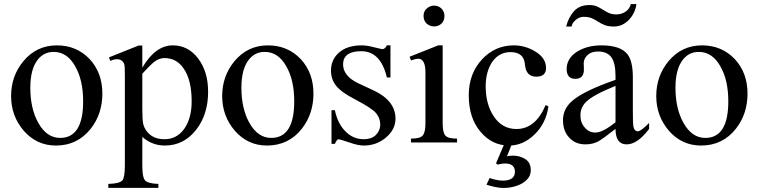

<svg xmlns="http://www.w3.org/2000/svg" viewBox="-20 -702 3739 946"><path d="M255.4 15.1Q161.1 15.1 97.7 -57.1Q34.7 -129.9 34.7 -228.5Q34.7 -327.1 94.7 -399.9Q159.7 -478.5 260.3 -478.5Q357.4 -478.5 421.9 -410.6Q484.4 -343.3 484.4 -240.7Q484.4 -141.1 427.2 -67.9Q361.8 15.1 255.4 15.1ZM276.4 -22.5Q389.6 -22.5 389.6 -202.6Q389.6 -309.1 349.6 -377Q310.1 -446.3 244.1 -446.3Q196.8 -446.3 167 -409.2Q129.4 -362.8 129.4 -270Q129.4 -166.5 168.9 -96.2Q210.4 -22.5 276.4 -22.5Z M513.7 223.6V204.1Q569.8 202.6 583 186.5Q595.2 172.4 595.2 112.3V-328.1Q595.2 -371.6 593.3 -381.3Q590.8 -395 578.1 -404.3Q559.1 -417 522.9 -402.3L517.1 -419.4L662.6 -477.5H681.2V-368.7Q745.6 -478.5 831.5 -478.5Q907.2 -478.5 956.5 -413.6Q1005.4 -348.6 1005.4 -250Q1005.4 -138.7 946.8 -63Q885.7 15.1 792.5 15.1Q729.5 15.1 681.2 -27.3V113.8Q681.2 169.9 693.4 185.1Q707 202.6 760.3 204.1V223.6ZM790 -16.1Q850.6 -16.1 887.2 -66.4Q924.3 -118.2 924.3 -202.6Q924.3 -309.1 884.3 -365.2Q849.6 -416 790 -416Q762.7 -416 736.3 -394.5Q720.2 -381.3 681.2 -338.9V-164.1Q681.2 -109.4 686 -89.8Q692.9 -61 720.2 -37.6Q748 -16.1 790 -16.1Z M1295.4 15.1Q1201.2 15.1 1137.7 -57.1Q1074.7 -129.9 1074.7 -228.5Q1074.7 -327.1 1134.8 -399.9Q1199.7 -478.5 1300.3 -478.5Q1397.5 -478.5 1461.9 -410.6Q1524.4 -343.3 1524.4 -240.7Q1524.4 -141.1 1467.3 -67.9Q1401.9 15.1 1295.4 15.1ZM1316.4 -22.5Q1429.7 -22.5 1429.7 -202.6Q1429.7 -309.1 1389.6 -377Q1350.1 -446.3 1284.2 -446.3Q1236.8 -446.3 1207 -409.2Q1169.4 -362.8 1169.4 -270Q1169.4 -166.5 1209 -96.2Q1250.5 -22.5 1316.4 -22.5Z M1772.9 15.1Q1744.1 15.1 1703.1 0.5Q1657.7 -14.6 1647.9 -16.1Q1640.1 -16.1 1629.9 6.8H1613.3V-159.2H1629.9Q1644 -90.8 1684.6 -52.2Q1721.2 -16.1 1772.9 -16.1Q1809.6 -16.1 1831.1 -36.1Q1852.1 -57.1 1853.5 -85Q1854 -120.1 1831.5 -146Q1809.1 -170.4 1735.8 -209Q1662.6 -246.1 1636.7 -278.8Q1610.8 -310.5 1610.8 -354Q1610.8 -408.7 1650.9 -443.4Q1690.9 -478.5 1762.7 -478.5Q1787.1 -478.5 1822.8 -469.2Q1840.3 -465.3 1850.8 -462.6Q1861.3 -460 1863.3 -460Q1877.4 -460 1886.2 -478.5H1903.8V-320.3H1886.2Q1855.5 -449.7 1760.3 -449.7Q1672.9 -449.7 1670.4 -388.2Q1668.5 -327.6 1746.6 -291L1821.3 -256.3Q1928.7 -205.6 1928.7 -117.2Q1928.7 -64.5 1881.8 -24.4Q1835 15.1 1772.9 15.1Z M2004.9 0V-19Q2048.8 -19 2062 -33.7Q2076.2 -48.8 2076.2 -94.7V-344.2Q2076.2 -412.6 2041 -412.6Q2028.8 -412.6 2004.9 -404.3L1998 -422.4L2139.2 -478.5H2161.1V-94.7Q2161.1 -47.9 2174.8 -33.7Q2188 -19 2231.9 -19V0ZM2118.7 -571.8Q2097.7 -571.8 2081.5 -586.4Q2066.9 -601.1 2066.9 -623.5Q2066.9 -647 2082.5 -659.7Q2098.1 -674.3 2118.7 -674.3Q2140.6 -674.3 2155.3 -659.7Q2169.9 -644.5 2169.9 -623.5Q2169.9 -600.6 2155.8 -586.4Q2141.1 -571.8 2118.7 -571.8Z M2488.3 15.1Q2403.8 15.1 2347.2 -53.2Q2289.6 -121.1 2289.6 -232.4Q2289.6 -339.8 2356 -410.6Q2419.9 -478.5 2511.7 -478.5Q2565.4 -478.5 2614.3 -450.2Q2670.4 -417.5 2670.4 -367.2Q2670.4 -324.2 2622.1 -324.2Q2571.3 -324.2 2566.4 -384.8Q2561.5 -445.3 2495.1 -445.3Q2439.9 -445.3 2405.8 -397.9Q2373 -349.1 2373 -276.4Q2373 -189.5 2412.1 -129.9Q2453.6 -66.4 2524.4 -66.4Q2618.7 -66.4 2668.5 -184.6L2682.1 -177.2Q2669.9 -93.3 2613.3 -39.1Q2557.6 15.1 2488.3 15.1ZM2461.4 224.1Q2440.4 224.1 2418.5 219.2Q2396.5 214.4 2377 208L2392.6 174.8Q2405.8 180.2 2424.6 184.1Q2443.4 188 2456.5 188Q2517.1 188 2517.1 144Q2517.1 126 2506.6 115.7Q2496.1 105.5 2479 104Q2466.8 103 2454.8 104.5Q2442.9 106 2432.6 108.9L2423.8 103L2473.1 -12.7H2510.3L2478 67.9Q2492.2 64.9 2508.3 64.9Q2541.5 64.9 2568.4 82Q2595.2 99.1 2595.2 136.7Q2595.2 164.6 2575.4 184.1Q2555.7 203.6 2524.9 213.9Q2494.1 224.1 2461.4 224.1Z M2769.5 -571.3Q2780.8 -616.2 2807.9 -646.7Q2835 -677.2 2884.8 -677.2Q2911.1 -677.2 2930.9 -665.8Q2950.7 -654.3 2970.5 -642.6Q2990.2 -630.9 3016.6 -630.9Q3041.5 -630.9 3061.8 -644.3Q3082 -657.7 3088.4 -682.1H3115.7Q3112.8 -654.8 3097.7 -629.2Q3082.5 -603.5 3058.6 -587.4Q3034.7 -571.3 3005.4 -571.3Q2977.1 -571.3 2959 -578.6Q2940.9 -585.9 2927 -595.2Q2913.1 -604.5 2896.7 -611.8Q2880.4 -619.1 2855 -619.1Q2835 -619.1 2816.7 -603.8Q2798.3 -588.4 2796.4 -571.3ZM2864.7 9.3Q2814.9 9.3 2784.7 -23.9Q2753.9 -56.2 2753.9 -110.4Q2753.9 -166.5 2800.8 -206.1Q2857.9 -254.9 3012.7 -308.6V-327.6Q3012.7 -392.1 2991.7 -420.4Q2971.2 -448.2 2926.3 -448.2Q2894 -448.2 2876.5 -432.1Q2857.4 -416 2856 -391.6L2856.9 -361.8Q2858.4 -313.5 2814.5 -313.5Q2772 -313.5 2772 -362.3Q2772 -414.6 2823.7 -447.8Q2874 -478.5 2942.4 -478.5Q3036.6 -478.5 3070.8 -435.5Q3098.1 -402.3 3098.1 -320.3V-161.1Q3098.1 -130.9 3098.6 -110.8Q3099.1 -90.8 3100.6 -80.1Q3105 -55.2 3123 -55.2Q3137.7 -55.2 3178.2 -96.2V-66.9Q3121.1 9.3 3067.4 9.3Q3012.7 9.3 3012.7 -66.9Q2947.8 -16.1 2926.8 -4.9Q2899.4 9.3 2864.7 9.3ZM2911.1 -48.8Q2948.7 -47.9 3012.7 -99.6V-278.8Q2904.3 -235.4 2867.7 -200.2Q2839.8 -172.4 2839.8 -134.3Q2839.8 -97.2 2860.8 -74.2Q2880.4 -50.3 2911.1 -48.8Z M3434.1 15.1Q3339.8 15.1 3276.4 -57.1Q3213.4 -129.9 3213.4 -228.5Q3213.4 -327.1 3273.4 -399.9Q3338.4 -478.5 3439 -478.5Q3536.1 -478.5 3600.6 -410.6Q3663.1 -343.3 3663.1 -240.7Q3663.1 -141.1 3606 -67.9Q3540.5 15.1 3434.1 15.1ZM3455.1 -22.5Q3568.4 -22.5 3568.4 -202.6Q3568.4 -309.1 3528.3 -377Q3488.8 -446.3 3422.9 -446.3Q3375.5 -446.3 3345.7 -409.2Q3308.1 -362.8 3308.1 -270Q3308.1 -166.5 3347.7 -96.2Q3389.2 -22.5 3455.1 -22.5Z"/></svg>

Font: Nuosu SIL
Style: Regular
Weight: 400
Designer: Peter Constable, Alex Kotlar, Peter Martin
Foundry: SIL International
Version: Version 2.300